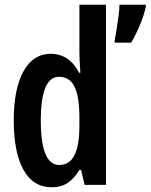

<svg xmlns="http://www.w3.org/2000/svg" viewBox="-20 -780 635 810"><path d="M198 10Q120 10 79 -63.5Q38 -137 38 -272Q38 -405 79 -479Q120 -553 194 -553Q272 -553 314 -473H319Q317 -502 316 -523Q315 -544 315 -559V-760H427V0H337L322 -63H315Q292 -26 265 -8Q238 10 198 10ZM230 -84Q273 -84 294 -125Q315 -166 315 -252V-283Q315 -372 294.5 -414Q274 -456 229 -456Q190 -456 171 -409Q152 -362 152 -273Q152 -84 230 -84ZM595 -750Q587 -714 569 -671.5Q551 -629 533 -600H464V-612Q467 -625 471.5 -654Q476 -683 480 -712.5Q484 -742 484 -760H595Z"/></svg>

Font: Noto Sans Thai Looped ExtraCondensed SemiBold
Style: Regular
Weight: 600
Width: 2
Designer: Sasikarn Vongin, Ben Mitchell
Foundry: The Fontpad Ltd
Version: Version 1.001; ttfautohint (v1.8.4.7-5d5b)